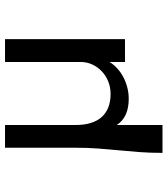

<svg xmlns="http://www.w3.org/2000/svg" viewBox="27 -532 651 745"><g transform="rotate(-90 352.5 -159.5)"><path d="M131.8 145.5Q131.8 95 135 54.8Q138.2 14.5 141.8 -23.9Q145.5 -62.3 148.6 -103.4Q151.8 -144.5 151.8 -196.8V-465.5H240V-191.4Q240 -125 270.9 -90.5Q301.8 -55.9 360.5 -55.9Q386.4 -55.9 408.9 -65Q431.4 -74.1 448.2 -90Q465 -105.9 474.8 -127Q484.5 -148.2 484.5 -171.8V-465.5H573.2V0H484.5V-60Q474.5 -43.6 459.3 -29.8Q444.1 -15.9 425.2 -6.1Q406.4 3.6 385 9.1Q363.6 14.5 341.8 14.5Q270 14.5 240 -31.8V145.5Z"/></g></svg>

Font: Spartan Med
Style: Regular
Weight: 500
Designer: Matt Bailey, Mirko Velimirovic
Foundry: Matt Bailey
Version: Version 1.005